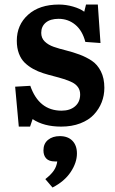

<svg xmlns="http://www.w3.org/2000/svg" viewBox="-20 -545 509 848"><path d="M63 14.2 46.9 -162.1 113.8 -166Q151.9 -56.2 252 -56.2Q289.1 -56.2 311.5 -75.4Q334 -94.7 334 -127.9Q334 -146.5 324.5 -159.9Q314.9 -173.3 298.6 -181.4Q282.2 -189.5 261.5 -196Q240.7 -202.6 217.3 -208.5Q193.8 -214.4 170.7 -221.7Q147.5 -229 126.7 -240.5Q106 -252 89.6 -267.6Q73.2 -283.2 63.7 -308.1Q54.2 -333 54.2 -365.2Q54.2 -435.1 104.2 -480Q154.3 -524.9 240.2 -524.9Q271.5 -524.9 302.7 -515.9Q334 -506.8 352.1 -493.2L359.9 -524.9H412.1L423.8 -355L356.9 -359.9Q343.8 -410.2 312.3 -436Q280.8 -461.9 238.8 -461.9Q202.1 -461.9 182.1 -445.1Q162.1 -428.2 162.1 -399.9Q162.1 -377 177.5 -361.8Q192.9 -346.7 217.5 -338.1Q242.2 -329.6 272 -322.3Q301.8 -314.9 331.3 -304Q360.8 -293 385.5 -276.6Q410.2 -260.3 425.5 -230Q440.9 -199.7 440.9 -157.2Q440.9 -123.5 429.2 -93.5Q417.5 -63.5 394.8 -39.1Q372.1 -14.6 334.7 -0.2Q297.4 14.2 250 14.2Q173.3 14.2 124 -19L112.8 14.2ZM211.9 283.2 180.2 246.1Q206.1 225.6 218 207.8Q230 189.9 232.9 168H222.2Q196.3 168 184.1 154.8Q171.9 141.6 171.9 119.1Q171.9 89.4 192.1 72.8Q212.4 56.2 244.1 56.2Q279.8 56.2 299.8 76.7Q319.8 97.2 319.8 132.8Q319.8 173.3 292.2 214.8Q264.6 256.3 211.9 283.2Z"/></svg>

Font: Literata Book SemiBold
Style: Regular
Weight: 600
Designer: Latin by Veronika Burian and Jose Scaglione. Greek by Irene Vlachou. Cyrillic by Vera Evstafieva
Foundry: TypeTogether
Version: Version 2.003;PS 002.003;hotconv 1.0.88;makeotf.lib2.5.64775